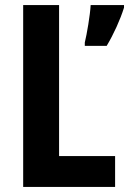

<svg xmlns="http://www.w3.org/2000/svg" viewBox="-20 -734 507 754"><path d="M71 0H432V-121H212V-714H71ZM467 -704V-714H336C334 -675 321 -599 313 -567V-554H399C426 -599 452 -656 467 -704Z"/></svg>

Font: Noto Sans Lao UI Cond
Style: Bold
Weight: 700
Width: 3
Designer: Monotype Design Team
Foundry: Monotype Imaging Inc.
Version: Version 2.000